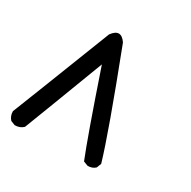

<svg xmlns="http://www.w3.org/2000/svg" viewBox="-122 -460 744 748"><g transform="rotate(30 250.0 -86.0)"><path d="M359.4 165 338.9 157.2Q303.7 70.3 210 -205.1Q102.5 78.1 72.3 155.3Q57.6 169.9 34.2 169.9L14.6 162.1Q1 147.5 1 126Q34.2 43 175.8 -320.3Q208 -364.3 238.3 -320.3Q367.2 14.6 401.4 131.8L393.6 152.3Q380.9 165 359.4 165Z"/></g></svg>

Font: JasonHandwriting2
Style: Regular
Weight: 400
Version: Version 1.05.10